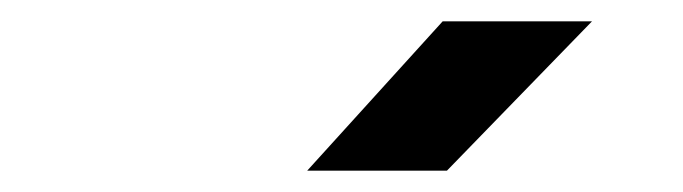

<svg xmlns="http://www.w3.org/2000/svg" viewBox="-20 -805 640 180"><path d="M268 -645 395 -785H535L399 -645Z"/></svg>

Font: JetBrains Mono NL
Style: Bold Italic
Weight: 700
Italic angle: -9°
Designer: Philipp Nurullin, Konstantin Bulenkov
Foundry: JetBrains
Version: Version 2.304; ttfautohint (v1.8.4.7-5d5b)